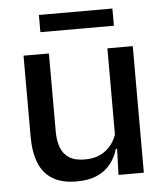

<svg xmlns="http://www.w3.org/2000/svg" viewBox="-49 -684 638 739"><g transform="rotate(-5 270.0 -314.5)"><path d="M154 -489V-187Q154 -152 163.8 -125.8Q173.5 -99.5 196 -85Q218.5 -70.5 256.5 -70.5Q292.5 -70.5 318.2 -83.5Q344 -96.5 360.5 -118.8Q377 -141 383.5 -168.5L399.5 -100.5H378.5Q370 -70 350.5 -44.5Q331 -19 298.5 -4Q266 11 218 11Q161 11 125.2 -10.8Q89.5 -32.5 72.8 -74.2Q56 -116 56 -176V-489ZM478 -489V0H380L384 -114.5L380 -120.5V-489ZM128.5 -573.5V-640H412.5V-573.5Z"/></g></svg>

Font: Anek Latin Medium
Style: Regular
Weight: 500
Designer: Yesha Goshar
Foundry: Ek Type
Version: Version 1.003